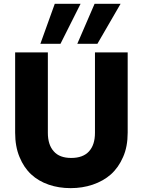

<svg xmlns="http://www.w3.org/2000/svg" viewBox="-20 -976 745 1003"><path d="M230 -282.2Q230 -219.2 261.2 -185.1Q291 -150.9 352.1 -150.9Q413.6 -150.9 444.8 -185.1Q476.1 -219.2 476.1 -282.2V-702.1H647V-283.2Q647 -209.5 623 -155.8Q599.1 -100.6 559.1 -64.9Q520 -30.3 463.9 -11.2Q410.2 6.8 349.1 6.8Q287.1 6.8 234.9 -11.2Q180.7 -29.8 143.1 -64.9Q104.5 -100.6 82 -155.8Q59.1 -210.4 59.1 -283.2V-702.1H230ZM190.9 -747.1 266.1 -956.1H400.9L295.9 -747.1ZM383.8 -747.1 474.1 -956.1H609.9L488.8 -747.1Z"/></svg>

Font: PoppinsZ
Style: Bold
Weight: 700
Designer: Ninad Kale (Devanagari), Jonny Pinhorn (Latin)
Foundry: Indian Type Foundry
Version: Version 3.002;FEAKit 1.0